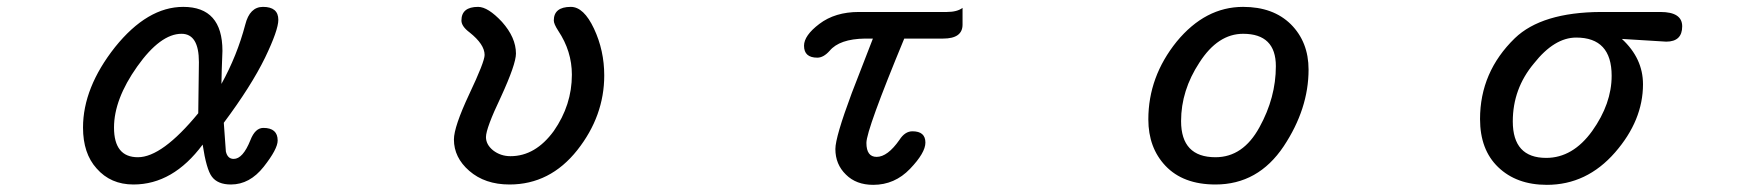

<svg xmlns="http://www.w3.org/2000/svg" viewBox="-20 -507 5040 550"><path d="M256.8 -24.4Q217.8 -67.4 217.8 -141.6Q217.8 -255.9 309.6 -372.1Q402.3 -487.3 504.9 -487.3Q617.2 -487.3 617.2 -361.3L615.2 -306.6L614.3 -266.6Q659.2 -347.7 682.6 -436.5Q695.3 -487.3 733.4 -487.3Q777.3 -487.3 777.3 -450.2Q777.3 -420.9 739.3 -341.8Q699.2 -259.8 621.1 -155.3L627 -73.2Q631.8 -51.8 649.4 -51.8Q675.8 -51.8 697.3 -105.5Q710.9 -140.6 734.4 -140.6Q775.4 -140.6 775.4 -104.5Q775.4 -80.1 735.4 -29.3Q695.3 21.5 641.6 21.5Q603.5 21.5 586.9 -1Q571.3 -21.5 560.5 -92.8Q475.6 21.5 362.3 21.5Q296.9 21.5 256.8 -24.4ZM547.9 -182.6 549.8 -329.1Q549.8 -410.2 500 -410.2Q439.5 -410.2 373 -316.4Q306.6 -222.7 306.6 -141.6Q306.6 -56.6 375 -56.6Q444.3 -56.6 547.9 -182.6Z M1324.2 -17.6Q1280.3 -55.7 1280.3 -107.4Q1280.3 -143.6 1324.2 -237.3Q1368.2 -330.1 1368.2 -349.6Q1368.2 -379.9 1325.2 -414.1Q1301.8 -431.6 1301.8 -448.2Q1301.8 -487.3 1349.6 -487.3Q1377.9 -487.3 1418 -444.3Q1458 -399.4 1458 -353.5Q1458 -323.2 1415 -229.5Q1372.1 -139.6 1372.1 -114.3Q1372.1 -92.8 1392.6 -76.2Q1414.1 -59.6 1442.4 -59.6Q1513.7 -59.6 1566.4 -131.8Q1618.2 -206.1 1618.2 -293Q1618.2 -360.4 1579.1 -418.9Q1566.4 -438.5 1566.4 -448.2Q1566.4 -487.3 1615.2 -487.3Q1652.3 -487.3 1681.6 -424.8Q1710.9 -362.3 1710.9 -291Q1710.9 -174.8 1633.8 -77.1Q1555.7 21.5 1439.5 21.5Q1369.1 21.5 1324.2 -17.6Z M2403.3 -6.8Q2373 -36.1 2373 -80.1Q2373 -114.3 2419.9 -240.2L2480.5 -396.5H2458Q2384.8 -395.5 2356.4 -361.3Q2338.9 -341.8 2321.3 -341.8Q2283.2 -341.8 2283.2 -376Q2283.2 -405.3 2327.1 -438.5Q2372.1 -472.7 2440.4 -472.7H2692.4Q2721.7 -472.7 2737.3 -484.4Q2737.3 -472.7 2737.3 -436.5Q2737.3 -396.5 2681.6 -396.5H2570.3Q2461.9 -134.8 2461.9 -97.7Q2461.9 -57.6 2491.2 -57.6Q2522.5 -57.6 2556.6 -106.4Q2572.3 -130.9 2593.8 -130.9Q2630.9 -130.9 2630.9 -98.6Q2630.9 -69.3 2586.9 -23.4Q2543 22.5 2481.4 22.5Q2432.6 22.5 2403.3 -6.8Z M3318.4 -32.2Q3269.5 -84 3269.5 -165Q3269.5 -287.1 3350.6 -387.7Q3432.6 -487.3 3541 -487.3Q3627 -487.3 3677.7 -437.5Q3728.5 -386.7 3728.5 -307.6Q3728.5 -195.3 3657.2 -87.9Q3584 21.5 3461.9 21.5Q3369.1 21.5 3318.4 -32.2ZM3587.9 -142.6Q3634.8 -227.5 3634.8 -317.4Q3634.8 -410.2 3541 -410.2Q3468.8 -410.2 3416 -328.1Q3363.3 -248 3363.3 -160.2Q3363.3 -56.6 3461.9 -56.6Q3541 -56.6 3587.9 -142.6Z M4271.5 -28.3Q4219.7 -78.1 4219.7 -166Q4219.7 -300.8 4319.3 -397.5Q4396.5 -471.7 4565.4 -472.7H4736.3Q4798.8 -472.7 4798.8 -431.6Q4798.8 -387.7 4752.9 -387.7L4626 -395.5Q4686.5 -339.8 4686.5 -265.6Q4686.5 -162.1 4606.4 -70.3Q4525.4 22.5 4411.1 22.5Q4324.2 22.5 4271.5 -28.3ZM4541 -131.8Q4596.7 -210 4596.7 -290Q4596.7 -399.4 4495.1 -399.4Q4432.6 -399.4 4374 -325.2Q4313.5 -252.9 4313.5 -159.2Q4313.5 -54.7 4409.2 -54.7Q4485.4 -54.7 4541 -131.8Z"/></svg>

Font: YuPearl-Regular
Style: Regular
Weight: 400
Designer: Max Yao
Foundry: Max-Everyday
Version: Version 1.011; ttfautohint (v1.8.3)